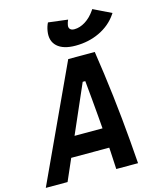

<svg xmlns="http://www.w3.org/2000/svg" viewBox="-167 -1032 912 1123"><g transform="rotate(-15 289.0 -470.0)"><path d="M-31.7 0 290 -693.8H450.7Q461.4 -624.5 470.7 -555.2Q480 -485.8 488.3 -416.5Q496.6 -347.2 503.4 -277.6Q510.3 -208 516.1 -138.7Q522 -69.3 526.9 0H395Q392.6 -54.2 389.2 -108.6Q385.7 -163.1 381.6 -217.3Q377.4 -271.5 372.8 -325.9Q368.2 -380.4 363.3 -434.8Q358.4 -489.3 353 -543.5H337.4L100.1 0ZM94.2 -131.3 110.8 -250.5H462.4L445.8 -131.3ZM353 -758.3Q278.3 -758.3 242.2 -791.5Q206.1 -824.7 215.8 -883.8Q220.2 -910.6 231 -931.6L349.1 -917Q345.7 -909.2 343 -901.4Q340.3 -893.6 339.4 -886.7Q336.4 -871.1 344.7 -862.1Q353 -853 370.6 -853Q403.8 -853 437.3 -874Q470.7 -895 496.1 -932.1L501.5 -939.9L609.9 -887.2L603.5 -877.9Q564.9 -821.8 498.8 -790Q432.6 -758.3 353 -758.3Z"/></g></svg>

Font: Cascadia Mono NF
Style: Italic
Weight: 400
Italic angle: -10°
Monospace: yes
Designer: Aaron Bell
Foundry: Saja Typeworks
Version: Version 2404.023